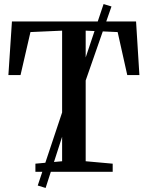

<svg xmlns="http://www.w3.org/2000/svg" viewBox="-20 -849 730 949"><path d="M287 -52V-697.5L130.5 -690.5L81.5 -478H21.5L39 -743H652.5L669 -478H609L561.5 -690.5L403.5 -697.5V-52L537 -40V0H155V-40ZM166.5 68 317 -383 351.5 -410 492 -829 531 -817 385 -398 350.5 -370 205.5 80Z"/></svg>

Font: Merriweather 60pt Medium
Style: Regular
Weight: 500
Version: Version 2.100